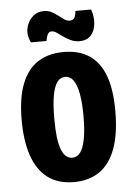

<svg xmlns="http://www.w3.org/2000/svg" viewBox="-53 -763 570 818"><g transform="rotate(-5 232.0 -354.5)"><path d="M231 14Q163 14 119 -19Q75 -52 53 -115Q31 -178 31 -268Q31 -362 54.5 -422.5Q78 -483 123.5 -512.5Q169 -542 234 -542Q300 -542 344 -512.5Q388 -483 410 -424Q432 -365 432 -273Q432 -175 408.5 -111.5Q385 -48 340 -17Q295 14 231 14ZM232 -90Q253 -90 266.5 -108Q280 -126 287.5 -164.5Q295 -203 295 -261Q295 -321 287.5 -360Q280 -399 266 -417.5Q252 -436 231 -436Q211 -436 197.5 -418Q184 -400 177 -361.5Q170 -323 170 -261Q170 -173 185.5 -131.5Q201 -90 232 -90ZM306 -582Q286 -582 269 -590Q252 -598 238 -608Q224 -618 212.5 -626Q201 -634 191 -634Q178 -634 172.5 -620Q167 -606 166 -595H99Q84 -626 89.5 -655Q95 -684 115.5 -703.5Q136 -723 165 -723Q184 -723 198.5 -715.5Q213 -708 225.5 -698Q238 -688 249 -680.5Q260 -673 273 -673Q289 -673 294 -686Q299 -699 300 -712H367Q378 -681 375 -650.5Q372 -620 355 -601Q338 -582 306 -582Z"/></g></svg>

Font: Bricolage Grotesque Condensed
Style: Bold
Weight: 700
Width: 3
Designer: Mathieu Triay
Foundry: Atelier Triay
Version: Version 1.001;gftools[0.9.33.dev8+g029e19f]